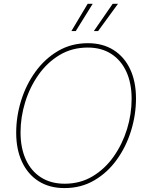

<svg xmlns="http://www.w3.org/2000/svg" viewBox="-20 -960 752 990"><path d="M312.5 9.8Q234.9 9.8 179.2 -25.6Q123.5 -61 93.5 -125.2Q63.5 -189.5 63.5 -275.4Q63.5 -359.9 89.1 -441.9Q114.7 -523.9 163.1 -590.6Q211.4 -657.2 279.5 -697.3Q347.7 -737.3 433.1 -737.3Q510.3 -737.3 565.9 -701.9Q621.6 -666.5 651.4 -602.5Q681.2 -538.6 681.2 -452.1Q681.2 -368.2 655.8 -285.9Q630.4 -203.6 582.5 -137Q534.7 -70.3 466.6 -30.3Q398.4 9.8 312.5 9.8ZM313.5 -12.7Q393.6 -12.7 457.3 -50.8Q521 -88.9 565.9 -152.6Q610.8 -216.3 634.8 -293.7Q658.7 -371.1 658.7 -450.2Q658.7 -530.8 631.6 -590.1Q604.5 -649.4 553.7 -682.1Q502.9 -714.8 432.6 -714.8Q352.1 -714.8 288.1 -676.8Q224.1 -638.7 179 -575Q133.8 -511.2 109.9 -433.6Q85.9 -356 85.9 -276.9Q85.9 -197.3 113 -137.7Q140.1 -78.1 191.2 -45.4Q242.2 -12.7 313.5 -12.7ZM370.6 -799.8H348.1L432.1 -940.4H458ZM485.8 -799.8H463.9L561 -940.4H588.4Z"/></svg>

Font: Inter 24pt Thin
Style: Italic
Weight: 250
Italic angle: -9.3988°
Version: Version 4.001;git-66647c0bb